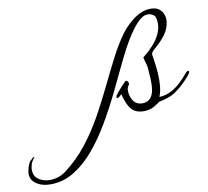

<svg xmlns="http://www.w3.org/2000/svg" viewBox="-534 -668 1185 1092"><g transform="rotate(-10 58.0 -122.5)"><path d="M552 -180Q558 -180 558 -175Q558 -170 555 -165Q552 -160 549 -156Q491 -88 441 -61Q428 -54 408.5 -47.5Q389 -41 363 -36L331 -15Q312 -3 285 1Q258 5 233 -2Q208 -9 193 -28Q183 -40 173.5 -62Q164 -84 156 -115Q126 -85 126 -105Q126 -111 131 -116Q131 -116 144.5 -133Q158 -150 189 -182Q196 -188 201.5 -183.5Q207 -179 209 -171Q211 -163 206 -159Q197 -143 197 -137Q194 -103 211.5 -73Q229 -43 267 -43Q296 -44 311.5 -61Q327 -78 332 -106Q337 -134 335.5 -167.5Q334 -201 331 -235Q330 -248 324 -267.5Q318 -287 316 -300Q317 -301 335.5 -315.5Q354 -330 376 -355Q402 -383 416.5 -414.5Q431 -446 431 -474Q431 -515 415.5 -525.5Q400 -536 382 -536Q354 -536 323 -504Q292 -472 259 -417.5Q226 -363 193 -294Q157 -218 116 -133.5Q75 -49 28 31.5Q-19 112 -73.5 177Q-128 242 -191.5 281Q-255 320 -328 320Q-379 320 -412.5 296Q-446 272 -441 229Q-439 216 -435 201.5Q-431 187 -421 171L-406 157Q-403 151 -394 151Q-393 151 -393 151.5Q-393 152 -393 152Q-408 171 -412.5 183Q-417 195 -419 209Q-424 252 -396 273.5Q-368 295 -328 295Q-304 295 -280 287.5Q-256 280 -235 264Q-162 209 -106 137.5Q-50 66 -5.5 -14Q39 -94 77.5 -174Q116 -254 153.5 -327Q191 -400 232 -456Q248 -478 274.5 -503Q301 -528 334 -546.5Q367 -565 404 -565Q435 -565 452.5 -551.5Q470 -538 477 -518Q484 -498 482 -479Q478 -439 454 -405.5Q430 -372 392 -340Q382 -332 375 -323.5Q368 -315 368 -307Q370 -291 374.5 -262.5Q379 -234 381.5 -199Q384 -164 381.5 -128.5Q379 -93 367 -62Q409 -63 450 -88Q491 -113 538 -170Q540 -172 544 -176Q548 -180 552 -180Z"/></g></svg>

Font: Alex Brush
Style: Regular
Weight: 400
Designer: Robert E. Leuschke
Foundry: Robert E. Leuschke
Version: Version 1.111; ttfautohint (v1.8.4.7-5d5b)